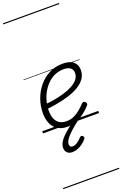

<svg xmlns="http://www.w3.org/2000/svg" viewBox="-276 -1102 1078 1693"><g transform="rotate(-20 263.0 -255.0)"><path d="M225 19Q170 19 133 -4.5Q96 -28 78 -70Q60 -112 60 -167Q60 -235 82.5 -298Q105 -361 146.5 -411Q188 -461 245 -490Q302 -519 371 -519Q419 -519 448.5 -505Q478 -491 491.5 -467Q505 -443 505 -412Q505 -365 479 -330Q453 -295 409.5 -270Q366 -245 312.5 -229Q259 -213 202.5 -203Q146 -193 96 -188L103 -234Q148 -237 196 -245.5Q244 -254 289 -267.5Q334 -281 370 -300.5Q406 -320 427 -345.5Q448 -371 448 -404Q448 -438 426 -454Q404 -470 364 -470Q307 -470 261.5 -444Q216 -418 183.5 -374.5Q151 -331 133.5 -278Q116 -225 116 -170Q116 -125 129.5 -93.5Q143 -62 169 -46Q195 -30 234 -30Q274 -30 307.5 -46.5Q341 -63 367.5 -86.5Q394 -110 414 -131Q423 -140 431.5 -139Q440 -138 447 -131Q453 -124 455 -116Q457 -108 449 -99Q423 -69 388.5 -42Q354 -15 312.5 2Q271 19 225 19ZM188 244Q158 244 140.5 227Q123 210 123 183Q123 157 136 132.5Q149 108 173.5 83.5Q198 59 231 32.5Q264 6 305 -23L350 -21V-17Q314 9 283.5 34.5Q253 60 229.5 83.5Q206 107 193 128Q180 149 180 168Q180 180 186.5 188.5Q193 197 207 197Q228 197 249.5 183.5Q271 170 296 143Q301 138 308.5 136.5Q316 135 324 144Q330 150 330.5 156.5Q331 163 326 170Q308 192 285.5 208.5Q263 225 238 234.5Q213 244 188 244ZM0 513H526V523H0ZM0 -20H526V0H0ZM0 -505H526V-500H0ZM0 -1033H526V-1023H0Z"/></g></svg>

Font: Playwrite IN Guides
Style: Regular
Weight: 400
Designer: Veronika Burian, José Scaglione
Foundry: TypeTogether
Version: Version 1.003